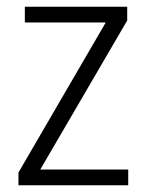

<svg xmlns="http://www.w3.org/2000/svg" viewBox="-20 -552 436 572"><path d="M362 0H35V-38L295 -485H54V-532H359V-491L100 -47H362Z"/></svg>

Font: Noto Sans Kannada SemiCondensed Light
Style: Regular
Weight: 300
Width: 4
Designer: Jelle Bosma - Monotype Design Team
Foundry: Monotype Imaging Inc.
Version: Version 2.005; ttfautohint (v1.8.4.7-5d5b)